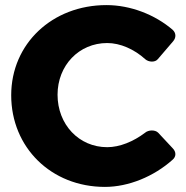

<svg xmlns="http://www.w3.org/2000/svg" viewBox="-20 -726 732 754"><path d="M398 -706C185 -706 24 -554 24 -352C24 -147 181 8 392 8C485 8 584 -33 657 -98C673 -111 672 -130 658 -144L601 -205C589 -217 563 -216 550 -205C504 -170 450 -148 401 -148C290 -148 206 -237 206 -354C206 -469 290 -557 401 -557C452 -557 507 -533 551 -493C564 -482 589 -480 600 -494L660 -564C672 -578 672 -596 658 -609C588 -669 492 -706 398 -706Z"/></svg>

Font: Trueno
Style: RoundBd
Weight: 700
Designer: Julieta Ulanovsky, Jasper
Foundry: Julieta Ulanovsky, Cannot Into Space Fonts
Version: Version 3.001